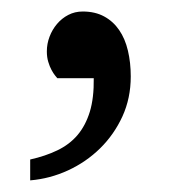

<svg xmlns="http://www.w3.org/2000/svg" viewBox="-20 -142 320 332"><path d="M206.1 -9.8Q206.1 27.8 191.7 59.3Q177.2 90.8 153.1 114.5Q128.9 138.2 97.7 152.6Q66.4 167 32.2 169.9V133.8Q58.6 127.9 79.3 117.9Q100.1 107.9 114 91.6Q127.9 75.2 135.3 51.3Q142.6 27.3 142.1 -6.8H79.1Q78.1 -7.8 75.2 -11.5Q72.3 -15.1 69.1 -21Q65.9 -26.9 63.5 -34.9Q61 -43 61 -53.2Q61 -66.4 65.7 -78.6Q70.3 -90.8 78.6 -100.6Q86.9 -110.4 98.1 -116.2Q109.4 -122.1 123 -122.1Q144.5 -122.1 160.2 -113.5Q175.8 -105 186 -90.1Q196.3 -75.2 201.2 -54.4Q206.1 -33.7 206.1 -9.8Z"/></svg>

Font: Charis SIL CyrE
Style: Regular
Weight: 400
Foundry: SIL International
Version: Version 5.000